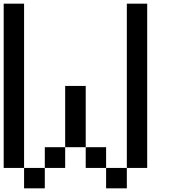

<svg xmlns="http://www.w3.org/2000/svg" viewBox="-20 -1020 929 1040"><path d="M110.4 0Q110.4 -27.3 110.4 -110.4Q138.7 -110.4 222.7 -110.4Q222.7 -83 222.7 0Q194.3 0 110.4 0ZM554.7 0Q554.7 -27.3 554.7 -110.4Q583 -110.4 667 -110.4Q667 -83 667 0Q638.7 0 554.7 0ZM222.7 -110.4Q222.7 -138.7 222.7 -222.7Q250 -222.7 333 -222.7Q333 -194.3 333 -110.4Q305.7 -110.4 222.7 -110.4ZM444.3 -110.4Q444.3 -138.7 444.3 -222.7Q471.7 -222.7 554.7 -222.7Q554.7 -194.3 554.7 -110.4Q527.3 -110.4 444.3 -110.4ZM333 -222.7Q333 -305.7 333 -554.7Q360.4 -554.7 444.3 -554.7Q444.3 -471.7 444.3 -222.7Q417 -222.7 333 -222.7ZM0 -110.4Q0 -333 0 -1000Q27.3 -1000 110.4 -1000Q110.4 -777.3 110.4 -110.4Q83 -110.4 0 -110.4ZM667 -110.4Q667 -333 667 -1000Q694.3 -1000 777.3 -1000Q777.3 -777.3 777.3 -110.4Q750 -110.4 667 -110.4Z"/></svg>

Font: Ingsat TST_CRD
Style: Regular
Weight: 300
Designer: Tofik Waleny
Version: 1.0